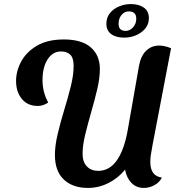

<svg xmlns="http://www.w3.org/2000/svg" viewBox="-20 -903 874 944"><path d="M413 21Q337 21 293.5 -20.5Q250 -62 250 -141Q250 -187 263.5 -244Q277 -301 295.5 -361.5Q314 -422 328 -478Q342 -534 342 -579Q342 -618 325.5 -634Q309 -650 280 -650Q239 -650 214 -611Q189 -572 189 -509Q189 -481 195.5 -454Q202 -427 217 -399Q206 -391 192.5 -386.5Q179 -382 166 -382Q116 -382 87.5 -416.5Q59 -451 59 -505Q59 -554 84.5 -601Q110 -648 162 -678.5Q214 -709 294 -709Q382 -709 426.5 -670Q471 -631 471 -564Q471 -519 458 -464Q445 -409 428.5 -352Q412 -295 399 -241.5Q386 -188 386 -147Q386 -107 407 -85Q428 -63 463 -63Q519 -63 555.5 -116Q592 -169 609 -269L663 -577Q672 -628 698.5 -653.5Q725 -679 763 -679Q789 -679 821 -666L730 -190Q724 -159 721.5 -140.5Q719 -122 719 -107Q719 -37 776 -30Q764 -6 739 7.5Q714 21 688 21Q650 21 626 -4Q602 -29 595 -69Q561 -27 513 -3Q465 21 413 21ZM591 -718Q550 -718 526.5 -735.5Q503 -753 503 -786Q503 -817 520.5 -838.5Q538 -860 565.5 -871.5Q593 -883 623 -883Q663 -883 687.5 -865.5Q712 -848 712 -814Q712 -784 694 -762.5Q676 -741 648.5 -729.5Q621 -718 591 -718ZM598 -751Q618 -751 634 -768.5Q650 -786 650 -811Q650 -847 613 -847Q592 -847 577.5 -829.5Q563 -812 563 -786Q563 -751 598 -751Z"/></svg>

Font: Sansita Swashed Medium
Style: Regular
Weight: 500
Designer: Pablo Cosgaya
Foundry: Omnibus-Type
Version: Version 1.003; ttfautohint (v1.8.3)